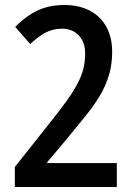

<svg xmlns="http://www.w3.org/2000/svg" viewBox="-20 -744 533 764"><path d="M39.1 0V-79.6L190.4 -270.5Q221.2 -309.6 242.7 -339.1Q264.2 -368.7 275.9 -389.2Q299.3 -427.7 309.1 -460.7Q318.8 -493.7 318.8 -532.2Q318.8 -576.2 293.5 -603Q268.1 -629.9 226.6 -629.9Q192.9 -629.9 163.8 -615.5Q134.8 -601.1 100.1 -568.8L40.5 -637.2Q73.2 -669.4 104 -688.5Q134.8 -707.5 167 -715.8Q199.2 -724.1 236.3 -724.1Q294.4 -724.1 337.2 -701.7Q379.9 -679.2 403.1 -637.5Q426.3 -595.7 426.3 -538.1Q426.3 -493.2 416.3 -454.8Q406.2 -416.5 385.3 -377Q373.5 -355.5 356.7 -330.8Q339.8 -306.2 316.9 -278.3Q293.5 -249 255.6 -203.1Q217.8 -157.2 168 -99.1V-95.2H444.8V0Z"/></svg>

Font: Open Sans
Style: Regular
Weight: 600
Width: 3
Foundry: Ascender Corporation
Version: Version 1.000